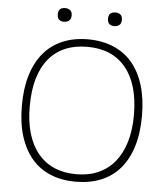

<svg xmlns="http://www.w3.org/2000/svg" viewBox="-60 -958 884 1021"><g transform="rotate(5 382.0 -447.5)"><path d="M246 -832Q229 -832 219.5 -840.5Q210 -849 210 -869Q210 -888 219.5 -896.5Q229 -905 246 -905Q261 -905 272.5 -897Q284 -889 284 -869Q284 -849 272.5 -840.5Q261 -832 246 -832ZM515 -832Q498 -832 488 -840.5Q478 -849 478 -869Q478 -888 488 -896.5Q498 -905 515 -905Q530 -905 541 -897Q552 -889 552 -869Q552 -849 541 -840.5Q530 -832 515 -832ZM382 10Q307 10 247.5 -14.5Q188 -39 147 -87Q106 -135 84 -205.5Q62 -276 62 -369Q62 -462 84 -533Q106 -604 147 -652Q188 -700 247.5 -725Q307 -750 382 -750Q457 -750 517 -725Q577 -700 618 -652Q659 -604 681 -533Q703 -462 703 -369Q703 -276 681 -205.5Q659 -135 618 -87Q577 -39 517 -14.5Q457 10 382 10ZM382 -30Q448 -30 499.5 -53Q551 -76 586.5 -119.5Q622 -163 641 -226Q660 -289 660 -369Q660 -533 588 -621.5Q516 -710 382 -710Q248 -710 176 -622Q104 -534 104 -369Q104 -207 176.5 -118.5Q249 -30 382 -30Z"/></g></svg>

Font: Encode Sans Wide
Style: Thin
Weight: 100
Designer: Pablo Impallari, Andres Torresi
Foundry: Pablo Impallari, Andres Torresi
Version: Version 1.000; ttfautohint (v1.00) -l 8 -r 50 -G 200 -x 14 -